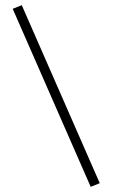

<svg xmlns="http://www.w3.org/2000/svg" viewBox="-20 -721 435 741"><path d="M330 0 29 -687 64 -701 365 -14Z"/></svg>

Font: TitilliumWeb ExtraLight
Style: Regular
Weight: 400
Designer: Mohamed Gaber, Accademia di Belle Arti di Urbino and others
Foundry: Kief Type Foundry, Accademia di Belle Arti di Urbino and others
Version: Version 3.000; ttfautohint (v1.8.2)